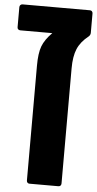

<svg xmlns="http://www.w3.org/2000/svg" viewBox="-75 -980 513 1017"><g transform="rotate(5 181.5 -471.5)"><path d="M361 -943Q368 -943 372 -938.5Q376 -934 376 -927V-825Q376 -813 367 -805Q325 -772 308 -732Q291 -692 291 -628V-16Q291 -9 287 -4.5Q283 0 276 0H122Q115 0 111 -4.5Q107 -9 107 -16V-626Q107 -693 121 -730Q135 -767 173 -805H3Q-4 -805 -8.5 -809Q-13 -813 -13 -820V-927Q-13 -934 -8.5 -938.5Q-4 -943 3 -943Z"/></g></svg>

Font: LINE Seed Sans TH App ExtraBold
Style: Regular
Weight: 800
Designer: Dalton Maag Ltd | Thai characters by Cadson Demak Co.,Ltd.
Foundry: Dalton Maag Ltd
Version: Version 1.003